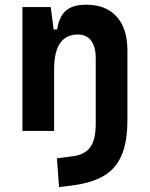

<svg xmlns="http://www.w3.org/2000/svg" viewBox="-20 -547 626 802"><path d="M226.6 234.4 217.8 114.3 285.2 105.5Q335 98.6 357.4 67.4Q379.9 36.1 379.9 -30.3V-304.2Q379.9 -351.6 360.6 -377.2Q341.3 -402.8 305.7 -402.8Q206.1 -402.8 206.1 -258.3V0H73.7V-517.6H191.9L204.1 -423.8H218.8Q226.1 -476.1 254.4 -501.7Q282.7 -527.3 340.3 -527.3Q422.4 -527.3 467.3 -477.5Q512.2 -427.7 512.2 -336.9V-45.9Q512.2 46.4 487.3 103.3Q462.4 160.2 410.2 189.5Q357.9 218.8 275.4 228.5Z"/></svg>

Font: Cascadia Mono
Style: Bold
Weight: 700
Monospace: yes
Designer: Aaron Bell
Foundry: Saja Typeworks
Version: Version 2404.023; ttfautohint (v1.8.4)